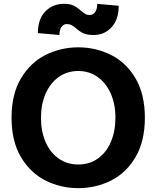

<svg xmlns="http://www.w3.org/2000/svg" viewBox="-20 -962 813 998"><path d="M40 -350Q40 -473 89.5 -555.5Q139 -638 218 -677Q297 -716 387 -716Q477 -716 556 -677Q635 -638 684 -555.5Q733 -473 733 -350Q733 -227 684 -144.5Q635 -62 556 -23Q477 16 387 16Q297 16 218 -23Q139 -62 89.5 -144.5Q40 -227 40 -350ZM580 -350Q580 -420 556 -475Q532 -530 488 -561.5Q444 -593 387 -593Q329 -593 285 -561.5Q241 -530 217 -475Q193 -420 193 -350Q193 -280 216.5 -225Q240 -170 284 -138.5Q328 -107 387 -107Q446 -107 489.5 -138.5Q533 -170 556.5 -225Q580 -280 580 -350ZM307 -942Q342 -943 361.5 -933.5Q381 -924 400 -907Q414 -895 423.5 -889.5Q433 -884 447 -884Q462 -884 472.5 -896.5Q483 -909 485 -933Q485 -938 485 -942L597 -932Q597 -860 559.5 -820Q522 -780 467 -780Q433 -780 413.5 -789Q394 -798 375 -815Q362 -826 351.5 -831.5Q341 -837 327 -837Q311 -837 300 -822.5Q289 -808 289 -780L177 -790Q177 -862 214 -901Q251 -940 307 -942Z"/></svg>

Font: Uncut Sans VF
Style: Regular
Weight: 400
Designer: Kasper Nordkvist
Foundry: Uncut Type
Version: Version 1.100;FEAKit 1.0